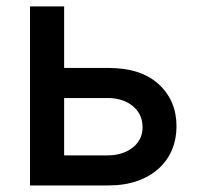

<svg xmlns="http://www.w3.org/2000/svg" viewBox="-20 -565 605 585"><path d="M71.4 -545.5H175.4V-358H309.7Q409.8 -358 463.8 -308.2Q517.8 -258.5 517.8 -180Q517.8 -141.7 504.1 -108.8Q490.4 -76 463.8 -51.7Q437.1 -27.3 398.4 -13.7Q359.7 0 309.7 0H71.4ZM175.4 -91.6H309.7Q328.8 -91.6 347.7 -96.9Q366.5 -102.3 381.2 -112.9Q396 -123.6 405.2 -139.6Q414.4 -155.5 414.4 -176.8Q414.4 -198.9 405.7 -215.7Q397 -232.6 382.3 -243.8Q367.5 -255 348.7 -260.7Q329.9 -266.3 309.7 -266.3H175.4Z"/></svg>

Font: Inter P Medium
Style: Regular
Weight: 500
Designer: Rasmus Andersson
Foundry: rsms
Version: Version 3.018;git-588b23468